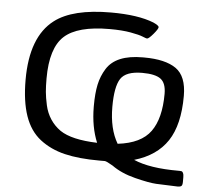

<svg xmlns="http://www.w3.org/2000/svg" viewBox="-55 -764 1004 926"><g transform="rotate(5 447.0 -301.0)"><path d="M63 -346.2Q63 -554.2 172.9 -638.2Q259.8 -705.1 445.8 -705.1Q576.7 -705.1 652.8 -674.8Q679.7 -662.6 680.2 -654.8Q680.2 -646 658.7 -620.6Q637.2 -595.2 628.9 -595.2Q625 -595.2 607.4 -602.5Q589.8 -609.9 548.3 -617.4Q506.8 -625 445.8 -625Q291 -625 227.1 -566.9Q163.1 -508.8 163.1 -360.8Q163.1 -323.7 165.5 -296.4Q168 -269 176 -232.4Q184.1 -195.8 203.6 -166Q223.1 -136.2 252.9 -115.2Q309.1 -77.1 433.1 -73.2Q402.3 -147.5 401.9 -244.1V-250Q401.9 -310.1 410.9 -352.5Q419.9 -395 442.4 -430.9Q464.8 -466.8 508.3 -484.9Q551.8 -502.9 616.2 -502.9H623Q726.1 -502.9 778.1 -466.6Q830.1 -430.2 830.1 -335Q830.1 -194.8 778.1 -116.5Q726.1 -38.1 618.2 -6.8Q696.3 27.3 835.9 26.9H839.8Q846.7 26.9 850.8 27.8Q855 28.8 858.4 35.4Q861.8 42 861.8 55.2V78.1Q861.8 93.3 856.9 98.1Q852.1 103 837.9 103H836.9Q769 101.1 734.1 99.1Q699.2 97.2 631.1 80.1Q563 63 517.1 29.8Q486.3 11.7 478 11.2H451.2Q352.1 11.2 283 -5.4Q213.9 -22 162.8 -61.5Q111.8 -101.1 87.4 -171.6Q63 -242.2 63 -346.2ZM491.2 -252.9Q491.2 -146 532.2 -77.1Q645 -90.3 690.9 -154.1Q736.8 -217.8 736.8 -336.9Q736.8 -388.7 710.4 -408.4Q684.1 -428.2 621.1 -428.2Q542 -428.2 516.6 -389.2Q491.2 -350.1 491.2 -252.9Z"/></g></svg>

Font: CMU Concrete
Style: Bold
Weight: 700
Version: Version 0.7.0